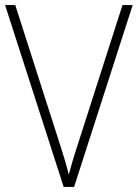

<svg xmlns="http://www.w3.org/2000/svg" viewBox="-20 -734 541 754"><path d="M501 -714 271 0H230L0 -714H40L217 -162Q227 -131 235.5 -102.5Q244 -74 250 -48Q257 -74 265 -101.5Q273 -129 284 -162L461 -714Z"/></svg>

Font: Noto Sans Hebrew SemiCondensed ExtraLight
Style: Regular
Weight: 200
Width: 4
Designer: Monotype Design Team
Foundry: Monotype Imaging Inc.
Version: Version 2.004; ttfautohint (v1.8.4.7-5d5b)